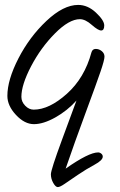

<svg xmlns="http://www.w3.org/2000/svg" viewBox="-20 -522 490 781"><path d="M379 98Q386 98 392 103Q398 108 398 115Q398 130 364.5 148Q331 166 297 189Q263 212 243.5 225.5Q224 239 215 239Q206 239 196.5 222Q187 205 187 187Q187 169 232 47Q277 -75 291 -113Q253 -71 204.5 -44Q156 -17 118 -17Q80 -17 45 -54.5Q10 -92 10 -132Q10 -197 55 -284.5Q100 -372 169 -437Q238 -502 298 -502Q337 -502 370.5 -470.5Q404 -439 404 -418.5Q404 -398 391.5 -398Q379 -398 353 -421Q327 -444 305 -444Q261 -444 203.5 -386Q146 -328 106.5 -252.5Q67 -177 67 -128Q67 -108 82.5 -92Q98 -76 117 -76Q180 -76 252 -140.5Q324 -205 352 -309Q356 -323 369.5 -323Q383 -323 394 -314Q405 -305 405 -291.5Q405 -278 389 -231Q373 -184 328 -62.5Q283 59 247 164Q341 98 379 98Z"/></svg>

Font: Kalam Light
Style: Regular
Weight: 300
Version: Version 2.001;PS 1.0;hotconv 1.0.79;makeotf.lib2.5.61930; tt